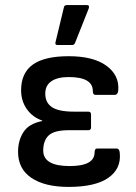

<svg xmlns="http://www.w3.org/2000/svg" viewBox="-20 -723 536 755"><path d="M250 12Q156 12 103.5 -23.5Q51 -59 51 -126Q51 -171 72.5 -204Q94 -237 146 -247V-249Q108 -262 85.5 -294Q63 -326 63 -368Q63 -436 109 -469Q155 -502 250 -502Q347 -502 398.5 -464.5Q450 -427 445 -367Q443 -350 431 -350H355Q345 -350 345 -365Q345 -420 250 -420Q206 -420 182 -403.5Q158 -387 158 -355Q158 -319 184.5 -301.5Q211 -284 270 -284H327Q338 -284 338 -273V-222Q338 -211 327 -211H251Q194 -211 172 -191Q150 -171 150 -131Q150 -70 254 -70Q352 -70 352 -124Q352 -139 362 -139H438Q450 -139 451 -121Q457 -59 405.5 -23.5Q354 12 250 12ZM206 -546Q196 -546 198 -556L231 -693Q232 -703 243 -703H322Q333 -703 329 -690L275 -554Q272 -546 263 -546Z"/></svg>

Font: Sofia Sans SemiBold
Style: Regular
Weight: 600
Designer: Botio Nikoltchev, Ani Petrova
Foundry: lettersoup
Version: Version 4.101; ttfautohint (v1.8.4.7-5d5b)